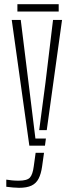

<svg xmlns="http://www.w3.org/2000/svg" viewBox="-20 -695 339 916"><path d="M120 0 36 -600H79L116 -301L149 -34H199L194.5 0ZM71 201Q60 201 41.8 199.5Q23.5 198 10 196V162Q22 164 37 165.5Q52 167 69 167Q109 167 122.5 152.5Q136 138 141 99L150 34H190L181 98Q176 134.5 164.2 157.2Q152.5 180 130.2 190.5Q108 201 71 201ZM167 -74 197 -301 233 -600H276L203 -74ZM63 -675H260V-640H63Z"/></svg>

Font: Big Shoulders Stencil Text SC Thin
Style: Regular
Weight: 100
Designer: Patric King
Foundry: XO Type Co
Version: Version 2.001